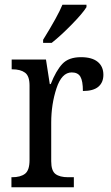

<svg xmlns="http://www.w3.org/2000/svg" viewBox="-20 -786 467 806"><path d="M28 -42H31Q66 -42 85 -56.5Q104 -71 104 -114V-427Q104 -467 85 -481Q66 -495 32 -495H29V-536H173L189 -433H193Q215 -489 241.5 -517.5Q268 -546 320 -546Q366 -546 390 -526.5Q414 -507 414 -472Q414 -440 393 -422Q372 -404 328 -404Q328 -446 317.5 -464Q307 -482 281 -482Q239 -482 217 -415Q195 -348 195 -271V-109Q195 -69 213 -55.5Q231 -42 266 -42H290V0H28ZM161 -619Q223 -719 242 -766H343V-756Q327 -730 281 -683Q235 -636 197 -606H161Z"/></svg>

Font: Noto Serif Narrow
Style: Regular
Weight: 400
Width: 4
Designer: Monotype Design Team
Foundry: Monotype Imaging Inc.
Version: Version 1.001